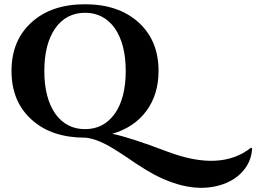

<svg xmlns="http://www.w3.org/2000/svg" viewBox="-20 -633 1203 901"><path d="M1163 63Q1161 119 1125 164Q1089 209 1028 231Q886 281 705 187Q666 166 616 133L575 105Q549 88 535 79Q444 19 382 13H379Q222 13 129 -71Q34 -156 34 -300Q34 -444 129 -529Q222 -613 379 -613Q535 -613 629 -529Q724 -444 724 -300Q724 -189 666 -111Q609 -35 507 -5Q585 10 767 79Q1016 173 1158 60ZM239 -100Q291 -27 379 -27Q467 -27 519 -100Q570 -173 570 -300Q570 -426 519 -500Q467 -573 379 -573Q291 -573 239 -500Q188 -426 188 -300Q188 -174 239 -100Z"/></svg>

Font: Cinzel Bold(RUS BY LYAJKA)
Style: Regular
Weight: 700
Designer: Natanael Gama
Version: Version 1.001;PS 001.001;hotconv 1.0.56;makeotf.lib2.0.21325